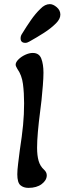

<svg xmlns="http://www.w3.org/2000/svg" viewBox="-20 -902 313 932"><path d="M103 -694Q80 -694 80 -716Q80 -728 87 -738Q107 -771 129.5 -803.5Q152 -836 176 -859Q198 -882 222 -882Q238 -882 255.5 -867Q273 -852 273 -831Q273 -810 252 -789Q227 -764 192.5 -742Q158 -720 122 -700Q112 -694 103 -694ZM118 10Q94 10 79 -3Q64 -16 64 -56Q64 -76 68 -108Q72 -140 76 -172Q87 -243 92 -295Q97 -347 97 -401Q97 -451 91.5 -494Q86 -537 64 -568Q56 -581 56 -588Q56 -600 69.5 -613.5Q83 -627 102.5 -636Q122 -645 139 -645Q170 -645 180.5 -617.5Q191 -590 191 -549Q191 -524 188 -487Q185 -450 181.5 -415.5Q178 -381 175 -362Q168 -309 164 -263Q160 -217 160 -185Q160 -147 167.5 -121Q175 -95 194 -78Q207 -66 207 -51Q207 -27 182.5 -8.5Q158 10 118 10Z"/></svg>

Font: Akaya Telivigala
Style: Regular
Weight: 400
Designer: Vaishnavi Murthy Yerkadithaya, Juan Luis Blanco Aristondo
Version: Version 1.002; ttfautohint (v1.8.3)